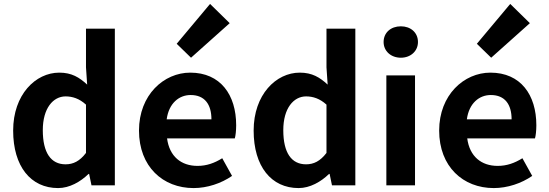

<svg xmlns="http://www.w3.org/2000/svg" viewBox="-20 -944 2794 978"><path d="M276 14C334 14 390 -18 431 -58H434L446 0H565V-798H418V-601L424 -513C384 -550 345 -574 282 -574C161 -574 47 -462 47 -279C47 -96 137 14 276 14ZM314 -107C240 -107 198 -165 198 -281C198 -393 251 -453 314 -453C349 -453 384 -442 418 -411V-165C386 -123 353 -107 314 -107Z M966 14C1036 14 1107 -10 1162 -48L1112 -138C1072 -113 1032 -99 986 -99C903 -99 843 -147 831 -239H1176C1180 -252 1183 -279 1183 -306C1183 -461 1103 -574 949 -574C815 -574 688 -461 688 -279C688 -95 810 14 966 14ZM829 -336C840 -418 892 -460 951 -460C1023 -460 1057 -412 1057 -336ZM953 -650 1150 -826 1050 -924 880 -721Z M1501 14C1559 14 1615 -18 1656 -58H1659L1671 0H1790V-798H1643V-601L1649 -513C1609 -550 1570 -574 1507 -574C1386 -574 1272 -462 1272 -279C1272 -96 1362 14 1501 14ZM1539 -107C1465 -107 1423 -165 1423 -281C1423 -393 1476 -453 1539 -453C1574 -453 1609 -442 1643 -411V-165C1611 -123 1578 -107 1539 -107Z M1948 0H2094V-560H1948ZM2022 -650C2072 -650 2109 -684 2109 -730C2109 -778 2072 -810 2022 -810C1971 -810 1934 -778 1934 -730C1934 -684 1971 -650 2022 -650Z M2495 14C2565 14 2636 -10 2691 -48L2641 -138C2601 -113 2561 -99 2515 -99C2432 -99 2372 -147 2360 -239H2705C2709 -252 2712 -279 2712 -306C2712 -461 2632 -574 2478 -574C2344 -574 2217 -461 2217 -279C2217 -95 2339 14 2495 14ZM2358 -336C2369 -418 2421 -460 2480 -460C2552 -460 2586 -412 2586 -336ZM2482 -650 2679 -826 2579 -924 2409 -721Z"/></svg>

Font: Noto Sans CJK KR Bold
Style: Regular
Weight: 700
Designer: Ryoko NISHIZUKA (kana & ideographs); Paul D. Hunt (Latin, Greek & Cyrillic); Wenlong ZHANG (bopomofo); Sandoll Communica
Foundry: Adobe Systems Incorporated
Version: Version 1.004;PS 1.004;hotconv 1.0.82;makeotf.lib2.5.63406